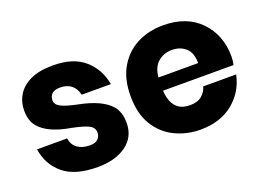

<svg xmlns="http://www.w3.org/2000/svg" viewBox="-88 -774 1350 990"><g transform="rotate(-20 587.0 -279.0)"><path d="M302 7Q179 7 115 -46Q51 -99 38 -186H203Q209 -148 236 -130Q263 -112 302 -112Q333 -112 347 -126.5Q361 -141 361 -161Q361 -188 334.5 -202Q308 -216 244 -229Q119 -250 72 -307Q44 -339 44 -397Q44 -443 67 -481Q90 -519 138 -542Q186 -565 262 -565Q373 -565 434.5 -511Q496 -457 511 -372H351Q333 -445 258 -445Q201 -445 199 -397Q199 -373 225 -359Q251 -345 313 -332Q442 -307 490 -250Q519 -216 519 -157Q519 -80 459.5 -36.5Q400 7 302 7Z M866 7Q792 7 727.5 -24Q663 -55 624 -118.5Q585 -182 585 -279Q585 -372 622.5 -436Q660 -500 723.5 -532.5Q787 -565 866 -565Q996 -565 1070 -488Q1144 -411 1144 -294Q1144 -273 1139 -248H752Q759 -130 858 -130Q900 -130 923.5 -150Q947 -170 954 -198H1135Q1116 -107 1045.5 -50Q975 7 866 7ZM971 -320Q971 -377 941 -403.5Q911 -430 866 -430Q822 -430 790 -403Q758 -376 753 -320Z"/></g></svg>

Font: Ulagadi Sans
Style: Bold
Weight: 700
Designer: Ninad Kale (Devanagari), Jonny Pinhorn (Latin)
Foundry: Indian Type Foundry
Version: Version 3.01;March 29, 2020;FontCreator 12.0.0.2522 64-bit; 